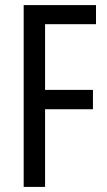

<svg xmlns="http://www.w3.org/2000/svg" viewBox="-20 -734 420 754"><path d="M157 0V-305H345V-381H157V-639H357V-714H73V0Z"/></svg>

Font: Noto Sans Lao Looped ExtraCondensed
Style: Regular
Weight: 400
Width: 2
Designer: Mark Frömberg, Ben Mitchell
Foundry: The Fontpad Ltd
Version: Version 1.002